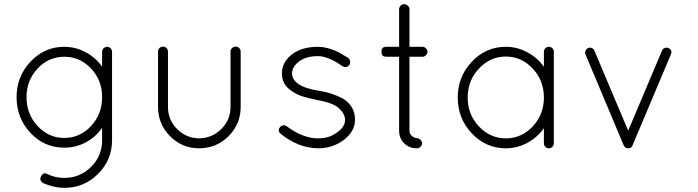

<svg xmlns="http://www.w3.org/2000/svg" viewBox="-20 -716 3371 927"><path d="M521 -466V-39Q521 56 453.5 123.5Q386 191 290 191Q241 191 188 168Q168 154 178 136Q189 113 210 125Q248 143 290 143Q366 143 419.5 90Q473 37 473 -39V-99Q442 -54 394 -28.5Q346 -3 290 -3Q194 -3 127 -74.5Q60 -146 60 -247Q60 -347 127.5 -418.5Q195 -490 290 -490Q345 -490 393.5 -464Q442 -438 473 -394V-466Q473 -476 480.5 -483Q488 -490 498 -490Q507 -490 514 -483Q521 -476 521 -466ZM290 -50Q366 -50 419.5 -107.5Q473 -165 473 -247Q473 -329 419.5 -385.5Q366 -442 290 -442Q215 -442 161.5 -385Q108 -328 108 -247Q108 -165 161.5 -107.5Q215 -50 290 -50Z M743 -200V-467Q743 -477 750 -484Q757 -491 767 -491Q777 -491 784 -484Q791 -477 791 -467V-200Q791 -137 835 -93Q879 -49 941 -48Q1004 -49 1048.5 -93Q1093 -137 1093 -200V-467Q1093 -477 1100.5 -484Q1108 -491 1117 -491Q1128 -491 1135 -484Q1142 -477 1142 -467V-200Q1142 -117 1083.5 -58.5Q1025 0 941 0Q859 0 801 -58.5Q743 -117 743 -200Z M1335 -70Q1318 -85 1332 -102Q1338 -110 1348 -111Q1358 -112 1366 -105Q1444 -48 1516 -48Q1572 -48 1609 -78Q1646 -103 1646 -138Q1645 -170 1611 -198Q1580 -222 1507 -234L1505 -235Q1427 -249 1394 -273Q1341 -304 1341 -361Q1341 -418 1394 -457Q1442 -490 1514 -490Q1543 -490 1572.5 -480.5Q1602 -471 1617.5 -462.5Q1633 -454 1660 -437Q1668 -431 1670 -421Q1672 -411 1667 -403Q1662 -395 1652 -393Q1642 -391 1634 -396Q1609 -413 1596 -420.5Q1583 -428 1559.5 -436.5Q1536 -445 1514 -445Q1456 -445 1421 -417Q1390 -392 1390 -361Q1390 -334 1418 -312Q1453 -288 1518 -278H1520Q1585 -268 1639 -238Q1694 -202 1694 -138Q1694 -81 1638 -39Q1585 0 1516 0Q1421 -1 1335 -70Z M2020 -490Q2029 -490 2036.5 -482.5Q2044 -475 2044 -466Q2044 -457 2036.5 -449.5Q2029 -442 2020 -442H1957V-85Q1957 -69 1969.5 -59Q1982 -49 1993 -49Q2002 -49 2010 -41Q2018 -33 2018 -24Q2018 -15 2010 -7.5Q2002 0 1993 0Q1956 0 1931.5 -24Q1907 -48 1907 -85V-442H1846Q1835 -442 1829.5 -446Q1824 -450 1823 -454Q1822 -458 1822 -466Q1822 -474 1823 -478Q1824 -482 1829.5 -486Q1835 -490 1846 -490H1907V-672Q1907 -681 1914.5 -688.5Q1922 -696 1931 -696Q1941 -696 1949 -688.5Q1957 -681 1957 -672V-490Z M2654 -466V-24Q2654 -14 2647 -7Q2640 0 2630 0Q2620 0 2613 -7Q2606 -14 2606 -24V-97Q2574 -52 2525.5 -26Q2477 0 2422 0Q2326 0 2258 -72Q2190 -144 2190 -245Q2190 -346 2258 -418Q2326 -490 2422 -490Q2477 -490 2525.5 -464Q2574 -438 2606 -394V-466Q2606 -476 2613 -483Q2620 -490 2630 -490Q2640 -490 2647 -483Q2654 -476 2654 -466ZM2422 -48Q2498 -48 2552 -105.5Q2606 -163 2606 -245Q2606 -327 2552 -385Q2498 -443 2422 -443Q2347 -443 2292.5 -385Q2238 -327 2238 -245Q2238 -163 2292.5 -105.5Q2347 -48 2422 -48Z M3004 -2Q3003 -2 2999 -4Q2993 -10 2991 -15L2807 -453Q2803 -462 2807 -471Q2811 -480 2819 -484Q2828 -488 2837.5 -484Q2847 -480 2850 -471L3013 -85L3176 -471Q3179 -480 3188.5 -484Q3198 -488 3207 -484Q3228 -475 3219 -453L3036 -19Q3035 -13 3030 -7Q3024 0 3014 0Q3009 0 3006 -1Q3005 -1 3004 -2Z"/></svg>

Font: Quicksand
Style: Regular
Weight: 400
Designer: Andrew Paglinawan
Foundry: Andrew Paglinawan
Version: 1.002